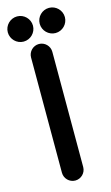

<svg xmlns="http://www.w3.org/2000/svg" viewBox="-166 -986 605 1046"><g transform="rotate(-15 136.0 -463.0)"><path d="M226 -794C265 -794 297 -826 297 -865C297 -904 265 -936 226 -936C187 -936 155 -904 155 -865C155 -826 187 -794 226 -794ZM46 -794C85 -794 117 -826 117 -865C117 -904 85 -936 46 -936C7 -936 -25 -904 -25 -865C-25 -826 7 -794 46 -794ZM62 -50C62 -17 89 10 122 10C155 10 182 -17 182 -50V-700C182 -733 155 -760 122 -760C89 -760 62 -733 62 -700Z"/></g></svg>

Font: LS
Style: Bold
Weight: 700
Designer: BSozoo
Foundry: BSozoo
Version: Version 001.000